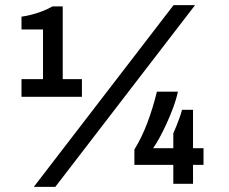

<svg xmlns="http://www.w3.org/2000/svg" viewBox="-20 -718 895 750"><path d="M112 12 658 -698H742L196 12ZM64 -340V-409H148V-603H64V-653Q81 -655 102.5 -660.5Q124 -666 146 -674.5Q168 -683 185 -693H225V-409H300V-340ZM657 0V-74H505V-134Q534 -181 555.5 -238Q577 -295 593 -360H675Q668 -328 655.5 -295Q643 -262 629 -231.5Q615 -201 601.5 -177Q588 -153 578 -139H657V-197Q663 -210 669 -225.5Q675 -241 681 -257Q687 -273 691 -289H734V-139H775V-74H734V0Z"/></svg>

Font: Archivo SemiBold SemiBold
Style: Regular
Weight: 600
Version: Version 2.001